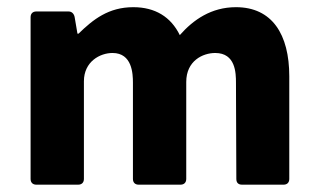

<svg xmlns="http://www.w3.org/2000/svg" viewBox="-20 -504 869 524"><path d="M624 -484.4C556.6 -484.4 507.8 -450.2 470.7 -408.2C446.3 -458 403.3 -484.4 343.8 -484.4C276.4 -484.4 234.4 -451.2 194.3 -412.1H191.4L183.6 -458C181.6 -466.8 175.8 -472.7 167 -472.7H79.1C69.3 -472.7 63.5 -466.8 63.5 -457V-15.6C63.5 -5.9 69.3 0 79.1 0H193.4C203.1 0 209 -5.9 209 -15.6V-282.2C209 -335.9 252.9 -359.4 287.1 -359.4C340.8 -359.4 342.8 -302.7 342.8 -278.3V-15.6C342.8 -5.9 348.6 0 358.4 0H472.7C482.4 0 488.3 -5.9 488.3 -15.6V-280.3C488.3 -337.9 533.2 -359.4 567.4 -359.4C623 -359.4 624 -304.7 624 -278.3L625 -15.6C625 -4.9 630.9 0 640.6 0H753.9C763.7 0 769.5 -5.9 769.5 -15.6V-295.9C769.5 -410.2 722.7 -484.4 624 -484.4Z"/></svg>

Font: Ed Sans Neue
Style: Bold
Weight: 700
Designer: Stephen Hutchings
Version: Version 1.004;PS 001.004;hotconv 1.0.88;makeotf.lib2.5.64775